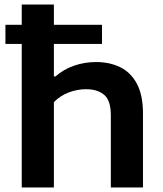

<svg xmlns="http://www.w3.org/2000/svg" viewBox="-20 -828 722 848"><path d="M76 0V-634H4V-718.5H76V-808H218V-718.5H430.5V-634H218V-490.5H225Q261 -522 307.2 -538Q353.5 -554 404.5 -554Q464.5 -554 511.2 -531Q558 -508 584.8 -457.8Q611.5 -407.5 611.5 -326.5V0H469.5V-319Q469.5 -384 440.2 -409Q411 -434 360.5 -434Q321.5 -434 283.8 -419.8Q246 -405.5 218 -377V0Z"/></svg>

Font: Encode Sans Expanded Expanded SemiBold
Style: Regular
Weight: 600
Width: 7
Designer: Multiple Designers
Foundry: Impallari Type
Version: Version 3.000; ttfautohint (v1.8.3) -l 8 -r 50 -G 200 -x 14 